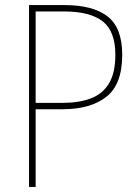

<svg xmlns="http://www.w3.org/2000/svg" viewBox="-20 -734 548 754"><path d="M234 -714Q345 -714 402.5 -669.5Q460 -625 460 -519Q460 -403 398 -354Q336 -305 225 -305H120V0H94V-714ZM231 -689H120V-330H226Q290 -330 336.5 -347.5Q383 -365 408 -406.5Q433 -448 433 -519Q433 -611 383.5 -650Q334 -689 231 -689Z"/></svg>

Font: Noto Sans Thai SemCond Thin
Style: Regular
Weight: 100
Width: 4
Designer: Monotype Design Team
Foundry: Monotype Imaging Inc.
Version: Version 2.002; ttfautohint (v1.8.4.7-5d5b)